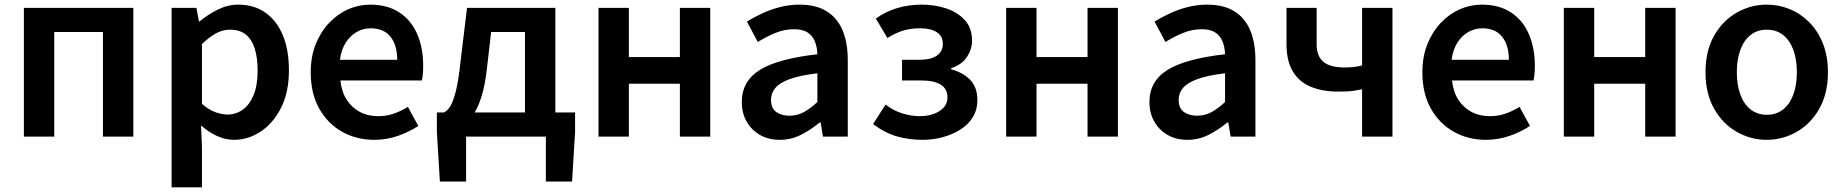

<svg xmlns="http://www.w3.org/2000/svg" viewBox="-20 -589 7949 828"><path d="M83 0V-555H555V0H424V-451H214V0Z M720 219V-555H827L838 -496H840Q876 -526 919 -547.5Q962 -569 1007 -569Q1077 -569 1126 -533.5Q1175 -498 1200.5 -435Q1226 -372 1226 -286Q1226 -191 1192 -124Q1158 -57 1104 -21.5Q1050 14 989 14Q952 14 916 -2.5Q880 -19 847 -48L851 45V219ZM961 -95Q998 -95 1027.5 -116.5Q1057 -138 1074 -180Q1091 -222 1091 -284Q1091 -340 1078.5 -379.5Q1066 -419 1040 -440Q1014 -461 971 -461Q941 -461 912 -445.5Q883 -430 851 -399V-141Q881 -115 909.5 -105Q938 -95 961 -95Z M1594 14Q1517 14 1455 -21Q1393 -56 1356.5 -121Q1320 -186 1320 -277Q1320 -345 1341.5 -398.5Q1363 -452 1399.5 -490.5Q1436 -529 1481.5 -549Q1527 -569 1576 -569Q1651 -569 1702 -535.5Q1753 -502 1779 -442.5Q1805 -383 1805 -305Q1805 -286 1803.5 -269.5Q1802 -253 1799 -242H1448Q1453 -193 1475 -159Q1497 -125 1531.5 -106.5Q1566 -88 1611 -88Q1646 -88 1677 -98.5Q1708 -109 1739 -128L1784 -46Q1745 -20 1696 -3Q1647 14 1594 14ZM1446 -331H1693Q1693 -394 1664 -430.5Q1635 -467 1578 -467Q1547 -467 1519 -451.5Q1491 -436 1471.5 -406Q1452 -376 1446 -331Z M1990 0V194H1877L1864 -19V-104H2460V-19L2447 194H2334V0ZM2244 -39V-451H2098L2080 -295Q2072 -221 2056 -171Q2040 -121 2018.5 -90.5Q1997 -60 1970 -45.5Q1943 -31 1913 -28L1895 -104Q1910 -112 1922 -131Q1934 -150 1945.5 -194.5Q1957 -239 1966 -323L1994 -555H2375V-39Z M2561 0V-555H2692V-343H2912V-555H3043V0H2912V-228H2692V0Z M3343 14Q3294 14 3257.5 -7Q3221 -28 3200 -64.5Q3179 -101 3179 -149Q3179 -239 3257 -287.5Q3335 -336 3505 -355Q3504 -385 3494.5 -409.5Q3485 -434 3463.5 -448.5Q3442 -463 3405 -463Q3363 -463 3324 -447Q3285 -431 3248 -408L3201 -496Q3232 -515 3267.5 -531.5Q3303 -548 3343.5 -558.5Q3384 -569 3428 -569Q3498 -569 3544 -541Q3590 -513 3613 -459.5Q3636 -406 3636 -329V0H3529L3519 -61H3515Q3478 -30 3435 -8Q3392 14 3343 14ZM3385 -90Q3418 -90 3446.5 -105.5Q3475 -121 3505 -149V-273Q3430 -264 3386 -248Q3342 -232 3323.5 -209.5Q3305 -187 3305 -159Q3305 -122 3327.5 -106Q3350 -90 3385 -90Z M3958 14Q3901 14 3849 -0.5Q3797 -15 3745 -54L3799 -138Q3834 -111 3872.5 -99.5Q3911 -88 3946 -88Q3980 -88 4007 -98Q4034 -108 4050 -125.5Q4066 -143 4066 -168Q4066 -206 4037 -224Q4008 -242 3953 -242H3870V-331H3942Q3994 -331 4020 -349Q4046 -367 4046 -400Q4046 -433 4020 -450Q3994 -467 3948 -467Q3906 -467 3873 -456.5Q3840 -446 3807 -425L3757 -509Q3799 -539 3848.5 -554Q3898 -569 3956 -569Q4013 -569 4062.5 -552Q4112 -535 4142 -501Q4172 -467 4172 -414Q4172 -377 4150 -343.5Q4128 -310 4082 -295V-290Q4132 -277 4163.5 -245Q4195 -213 4195 -156Q4195 -116 4175.5 -84Q4156 -52 4122 -30.5Q4088 -9 4046 2.5Q4004 14 3958 14Z M4319 0V-555H4450V-343H4670V-555H4801V0H4670V-228H4450V0Z M5101 14Q5052 14 5015.5 -7Q4979 -28 4958 -64.5Q4937 -101 4937 -149Q4937 -239 5015 -287.5Q5093 -336 5263 -355Q5262 -385 5252.5 -409.5Q5243 -434 5221.5 -448.5Q5200 -463 5163 -463Q5121 -463 5082 -447Q5043 -431 5006 -408L4959 -496Q4990 -515 5025.5 -531.5Q5061 -548 5101.5 -558.5Q5142 -569 5186 -569Q5256 -569 5302 -541Q5348 -513 5371 -459.5Q5394 -406 5394 -329V0H5287L5277 -61H5273Q5236 -30 5193 -8Q5150 14 5101 14ZM5143 -90Q5176 -90 5204.5 -105.5Q5233 -121 5263 -149V-273Q5188 -264 5144 -248Q5100 -232 5081.5 -209.5Q5063 -187 5063 -159Q5063 -122 5085.5 -106Q5108 -90 5143 -90Z M5854 0V-204Q5838 -201 5823.5 -198.5Q5809 -196 5792.5 -195Q5776 -194 5751 -194Q5684 -194 5633.5 -214.5Q5583 -235 5555.5 -280.5Q5528 -326 5528 -399V-555H5658V-399Q5658 -347 5687 -322.5Q5716 -298 5779 -298Q5800 -298 5817.5 -300Q5835 -302 5854 -307V-555H5985V0Z M6388 14Q6311 14 6249 -21Q6187 -56 6150.5 -121Q6114 -186 6114 -277Q6114 -345 6135.5 -398.5Q6157 -452 6193.5 -490.5Q6230 -529 6275.5 -549Q6321 -569 6370 -569Q6445 -569 6496 -535.5Q6547 -502 6573 -442.5Q6599 -383 6599 -305Q6599 -286 6597.5 -269.5Q6596 -253 6593 -242H6242Q6247 -193 6269 -159Q6291 -125 6325.5 -106.5Q6360 -88 6405 -88Q6440 -88 6471 -98.5Q6502 -109 6533 -128L6578 -46Q6539 -20 6490 -3Q6441 14 6388 14ZM6240 -331H6487Q6487 -394 6458 -430.5Q6429 -467 6372 -467Q6341 -467 6313 -451.5Q6285 -436 6265.5 -406Q6246 -376 6240 -331Z M6724 0V-555H6855V-343H7075V-555H7206V0H7075V-228H6855V0Z M7599 14Q7530 14 7469.5 -20.5Q7409 -55 7372 -120.5Q7335 -186 7335 -277Q7335 -370 7372 -435Q7409 -500 7469.5 -534.5Q7530 -569 7599 -569Q7651 -569 7698.5 -549.5Q7746 -530 7783 -492.5Q7820 -455 7841.5 -401Q7863 -347 7863 -277Q7863 -186 7826 -120.5Q7789 -55 7728.5 -20.5Q7668 14 7599 14ZM7599 -94Q7640 -94 7669 -116.5Q7698 -139 7713.5 -180.5Q7729 -222 7729 -277Q7729 -333 7713.5 -374.5Q7698 -416 7669 -438.5Q7640 -461 7599 -461Q7559 -461 7530 -438.5Q7501 -416 7485.5 -374.5Q7470 -333 7470 -277Q7470 -222 7485.5 -180.5Q7501 -139 7530 -116.5Q7559 -94 7599 -94Z"/></svg>

Font: Noto Sans TC SemiBold
Style: Regular
Weight: 600
Designer: Ryoko NISHIZUKA  (kana, bopomofo & ideographs); Paul D. Hunt (Latin, Greek & Cyrillic); Sandoll Communications , Soo-you
Foundry: Adobe
Version: Version 2.004-H2;hotconv 1.0.118;makeotfexe 2.5.65603